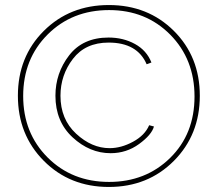

<svg xmlns="http://www.w3.org/2000/svg" viewBox="-20 -735 864 762"><path d="M670 -96.5Q567 7 412 7Q257 7 154 -96.5Q51 -200 51 -355Q51 -510 154 -612.5Q257 -715 412 -715Q567 -715 670 -612.5Q773 -510 773 -355Q773 -200 670 -96.5ZM413 -13Q558 -13 655 -108Q752 -203 752 -352Q752 -500 655.5 -597.5Q559 -695 413 -695Q266 -695 169 -598Q72 -501 72 -354Q72 -207 169 -110Q266 -13 413 -13ZM419 -127Q336 -127 268 -190Q200 -253 200 -355Q200 -445 254.5 -515.5Q309 -586 411 -586Q469 -586 515.5 -560.5Q562 -535 581 -487L562 -480Q525 -566 411 -566Q319 -566 269.5 -501.5Q220 -437 220 -355Q220 -262 282 -204.5Q344 -147 415 -147Q461 -147 508 -172.5Q555 -198 572 -238L591 -233Q582 -200 532 -163.5Q482 -127 419 -127Z"/></svg>

Font: Raleway
Style: Thin
Weight: 100
Designer: Matt McInerney, Pablo Impallari, Rodrigo Fuenzalida
Foundry: Matt McInerney, Pablo Impallari, Rodrigo Fuenzalida
Version: Version 3.000